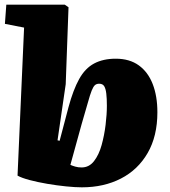

<svg xmlns="http://www.w3.org/2000/svg" viewBox="-20 -787 726 821"><path d="M330 14Q302 14 262.5 10Q223 6 182 -1Q141 -8 107 -17Q73 -26 55 -36L83 -669L1 -685L7 -767H257L273 -756L261 -427L226 -187L235 -185L273 -329Q293 -403 318.5 -449Q344 -495 382.5 -515.5Q421 -536 475 -536Q534 -536 573.5 -507.5Q613 -479 633 -427.5Q653 -376 653 -307Q653 -205 611.5 -133Q570 -61 497 -23.5Q424 14 330 14ZM404 -429Q393 -429 386 -423Q379 -417 372 -399.5Q365 -382 355.5 -347.5Q346 -313 329 -256L281 -82Q290 -78 302 -74.5Q314 -71 329 -71Q361 -71 382 -98Q403 -125 414.5 -166.5Q426 -208 431.5 -253Q437 -298 437 -335Q437 -366 434.5 -387Q432 -408 425.5 -418.5Q419 -429 404 -429Z"/></svg>

Font: Literata 18pt Black
Style: Italic
Weight: 900
Italic angle: -2°
Designer: Latin by Veronika Burian and Jose Scaglione. Greek by Irene Vlachou. Cyrillic by Vera Evstafieva
Foundry: TypeTogether
Version: Version 3.103;gftools[0.9.29]